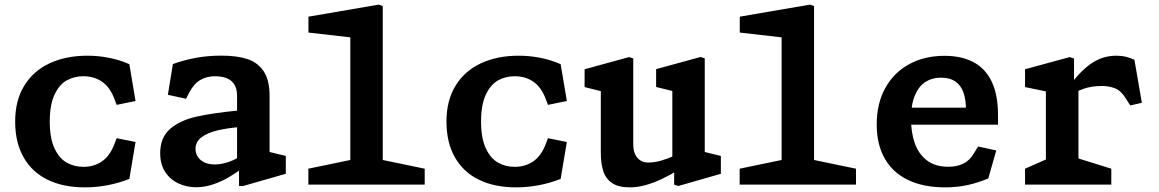

<svg xmlns="http://www.w3.org/2000/svg" viewBox="-20 -796 5000 828"><path d="M45.4 -272.1Q45.4 -362.6 84.5 -426.4Q123.7 -490.2 193.9 -523Q264.1 -555.8 356.8 -555.8Q403.9 -555.8 449.2 -546.9Q494.4 -538.1 537.8 -519.3L564.5 -360.6L483.1 -343.7L473.4 -369.2Q454.5 -419.9 420.3 -443.6Q386.1 -467.2 339.2 -467.2Q300.5 -467.2 268.1 -449.5Q235.8 -431.7 215.2 -388Q194.6 -344.3 194.6 -272.1Q194.6 -199.4 215.2 -156Q235.8 -112.5 268.1 -94.5Q300.5 -76.5 339.2 -76.5Q385.7 -76.5 419.9 -100.2Q454.1 -123.8 473.4 -174.5L483.1 -200.1L564.5 -183.6L537.8 -24.4Q490.3 -5.8 441.9 3.1Q393.5 12 345.5 12Q252.8 12 185.6 -20.8Q118.3 -53.5 81.9 -117.3Q45.4 -181.1 45.4 -272.1Z M1010.8 -83.9 1002.4 -97V-382.1Q1002.4 -414.3 989.7 -433.1Q976.9 -451.9 955.6 -459.6Q934.2 -467.3 906.2 -467.2Q870.4 -467.2 842.7 -450.4Q815 -433.7 795.1 -394.9L782.4 -370.2L703.9 -387.1L725.6 -519.9Q772 -536.5 823.4 -546.3Q874.8 -556.1 934.6 -556.1Q1002.1 -556.1 1047.2 -541.2Q1092.3 -526.2 1117.5 -488Q1142.6 -449.8 1142.6 -381.3V-118.3L1120.5 -145.9L1212.5 -123.5V-46.6L1029.1 6H1010.8ZM670.8 -135.4Q670.8 -202.5 712.9 -239.5Q755.1 -276.6 827.2 -293Q899.4 -309.3 1020.2 -320.6L1019.5 -248.5Q962 -244.1 918.4 -233.8Q874.8 -223.5 849 -204Q823.2 -184.4 823.2 -153.8Q823.2 -135.2 833 -119.8Q842.9 -104.4 861.6 -95.6Q880.2 -86.8 906.4 -86.8Q935.3 -86.8 968.3 -98.4Q1001.3 -110 1030.6 -131.7V-74.5L1028 -72.5Q997.3 -49.5 966.2 -31.3Q935.2 -13.2 898.9 -0.8Q862.6 11.5 825.9 11.5Q785.8 11.5 750.3 -4.6Q714.9 -20.7 692.8 -53.8Q670.8 -87 670.8 -135.4Z M1309.8 -68.5 1523.2 -112.8 1490.7 -56.6V-670.2L1522.7 -631.2L1310.2 -655.6V-724.1L1612.7 -776L1630.6 -770V-56.6L1598 -112.8L1811.5 -68.5V0H1309.8Z M1905.4 -272.1Q1905.4 -362.6 1944.5 -426.4Q1983.7 -490.2 2053.9 -523Q2124.1 -555.8 2216.8 -555.8Q2263.9 -555.8 2309.2 -546.9Q2354.4 -538.1 2397.8 -519.3L2424.5 -360.6L2343.1 -343.7L2333.4 -369.2Q2314.5 -419.9 2280.3 -443.6Q2246.1 -467.2 2199.2 -467.2Q2160.5 -467.2 2128.1 -449.5Q2095.8 -431.7 2075.2 -388Q2054.6 -344.3 2054.6 -272.1Q2054.6 -199.4 2075.2 -156Q2095.8 -112.5 2128.1 -94.5Q2160.5 -76.5 2199.2 -76.5Q2245.7 -76.5 2279.9 -100.2Q2314.1 -123.8 2333.4 -174.5L2343.1 -200.1L2424.5 -183.6L2397.8 -24.4Q2350.3 -5.8 2301.9 3.1Q2253.5 12 2205.5 12Q2112.8 12 2045.6 -20.8Q1978.3 -53.5 1941.9 -117.3Q1905.4 -181.1 1905.4 -272.1Z M2571 -138.5V-434.2L2603.1 -394.9L2501.1 -420.4V-497.3L2692.8 -549.8L2710.9 -543.8V-173Q2710.9 -147 2719.5 -129.5Q2728.2 -112 2742.7 -103.5Q2757.2 -95.1 2775.1 -95.1Q2801.5 -95.1 2828.5 -102.6Q2855.4 -110.1 2887.5 -123.9Q2899 -128.6 2911.6 -134.3V-66.3Q2870.3 -41.3 2834.1 -24.1Q2797.8 -6.9 2763.1 2.5Q2728.3 12 2695.6 12Q2648.2 12 2620.7 -5.9Q2593.2 -23.8 2582.1 -56.5Q2571 -89.2 2571 -138.5ZM2887.3 -84.4 2879.4 -97.5V-426L2901.1 -398.3L2809.5 -420.9V-497.8L3001.2 -550.3L3019.2 -544.3V-117.9L2997.1 -145.9L3088.7 -123.4V-46.5L2905.7 6L2887.3 0.6Z M3169.8 -68.5 3383.2 -112.8 3350.7 -56.6V-670.2L3382.7 -631.2L3170.2 -655.6V-724.1L3472.7 -776L3490.6 -770V-56.6L3458 -112.8L3671.5 -68.5V0H3169.8Z M3760.8 -259.2Q3760.8 -349.7 3797.9 -416.6Q3835 -483.6 3901.3 -519.5Q3967.7 -555.3 4053.1 -555.3Q4127.7 -555.3 4179.2 -527.4Q4230.8 -499.5 4257.3 -442.8Q4283.9 -386 4283.9 -300.3V-258.5H3897.1V-331.6H4163.5L4145.8 -304.7V-322.4Q4145.8 -365.9 4135.2 -396.5Q4124.6 -427.2 4100.5 -444.1Q4076.5 -461.1 4037.3 -461.1Q3999.8 -461.1 3971 -442.7Q3942.2 -424.3 3925.5 -384.6Q3908.8 -344.9 3908.8 -284.2Q3908.8 -224.8 3924.9 -178.6Q3941 -132.4 3976.9 -104.6Q4012.8 -76.8 4069.8 -76.8Q4107.2 -76.8 4135 -90.8Q4162.9 -104.8 4180.4 -135.5L4197.9 -164.2L4276.4 -147.3L4242 -26.5Q4194.6 -6.7 4149.8 2.7Q4105.1 12 4055.9 12Q3962.2 12 3895.9 -19.9Q3829.6 -51.8 3795.2 -112.8Q3760.8 -173.8 3760.8 -259.2Z M4400.5 -68.5 4523.6 -122.8 4490.4 -66.2V-434.6L4522.8 -395.1L4400.5 -420.5V-497.4L4593.5 -549.9L4611.8 -543.5V-441.9L4630.8 -434.9V-66.7L4598.2 -122.8L4772.5 -68.5V0H4400.5ZM4733.6 -425.2H4732.9Q4686.1 -425.2 4651.4 -412.5Q4616.8 -399.9 4578.1 -378.2L4576.8 -377.8L4593 -425.3Q4632.8 -483.9 4682.7 -519.8Q4732.6 -555.8 4794.3 -555.8Q4817.2 -555.8 4837 -550.8Q4856.8 -545.9 4872.2 -538.2L4904.3 -352.7L4854.2 -341.2L4834.8 -371.9Q4814.5 -404.9 4789 -415Q4763.4 -425.1 4733.6 -425.2Z"/></svg>

Font: Monaspace Xenon Var
Style: Regular
Weight: 400
Designer: Riley Cran and the Lettermatic Team
Version: Version 1.000 (Monaspace Xenon Var)